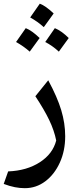

<svg xmlns="http://www.w3.org/2000/svg" viewBox="-20 -740 432 1034"><path d="M331.1 -6.3Q331.1 72.3 302.2 135.7Q273.4 199.2 224.1 236.3Q174.8 273.4 113.8 273.4Q87.9 273.4 60.1 268.1Q32.2 262.7 0 250.5L23.9 183.1Q124 179.2 194.1 134Q264.2 88.9 282.7 16.6Q272 -37.1 245.1 -93.3Q218.3 -149.4 170.4 -221.7L239.7 -307.6Q288.6 -217.3 309.8 -146.7Q331.1 -76.2 331.1 -6.3ZM223.6 -513.7Q250 -551.3 275.4 -588.4Q312 -573.2 350.1 -535.2Q335 -513.2 296.9 -461.9Q262.2 -494.1 223.6 -513.7ZM66.4 -513.7Q83 -537.6 118.7 -588.4Q151.4 -575.7 193.4 -535.2L140.1 -461.9Q106.4 -491.7 66.4 -513.7ZM142.6 -646Q172.4 -688.5 194.3 -720.2Q225.1 -709 269 -667.5Q255.9 -649.4 243.2 -631.6Q230.5 -613.8 215.8 -593.8Q183.1 -623.5 142.6 -646Z"/></svg>

Font: Pinar DS1 Medium
Style: Regular
Weight: 500
Designer: Amin Abedi
Version: Version 3.000